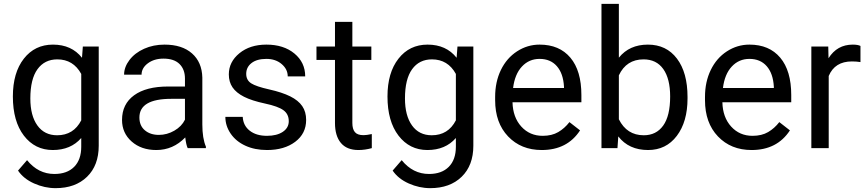

<svg xmlns="http://www.w3.org/2000/svg" viewBox="-20 -770 4507 998"><path d="M46.9 -268.6Q46.9 -392.1 104 -465.1Q161.1 -538.1 255.4 -538.1Q352.1 -538.1 406.2 -469.7L410.6 -528.3H493.2V-12.7Q493.2 89.8 432.4 148.9Q371.6 208 269 208Q211.9 208 157.2 183.6Q102.5 159.2 73.7 116.7L120.6 62.5Q178.7 134.3 262.7 134.3Q328.6 134.3 365.5 97.2Q402.3 60.1 402.3 -7.3V-52.7Q348.1 9.8 254.4 9.8Q161.6 9.8 104.2 -64.9Q46.9 -139.6 46.9 -268.6ZM137.7 -258.3Q137.7 -168.9 174.3 -117.9Q210.9 -66.9 276.9 -66.9Q362.3 -66.9 402.3 -144.5V-385.7Q360.8 -461.4 277.8 -461.4Q211.9 -461.4 174.8 -410.2Q137.7 -358.9 137.7 -258.3Z M955.6 0Q947.8 -15.6 942.9 -55.7Q879.9 9.8 792.5 9.8Q714.4 9.8 664.3 -34.4Q614.3 -78.6 614.3 -146.5Q614.3 -229 677 -274.7Q739.7 -320.3 853.5 -320.3H941.4V-361.8Q941.4 -409.2 913.1 -437.3Q884.8 -465.3 829.6 -465.3Q781.2 -465.3 748.5 -440.9Q715.8 -416.5 715.8 -381.8H625Q625 -421.4 653.1 -458.3Q681.2 -495.1 729.2 -516.6Q777.3 -538.1 835 -538.1Q926.3 -538.1 978 -492.4Q1029.8 -446.8 1031.7 -366.7V-123.5Q1031.7 -50.8 1050.3 -7.8V0ZM805.7 -68.8Q848.1 -68.8 886.2 -90.8Q924.3 -112.8 941.4 -147.9V-256.3H870.6Q704.6 -256.3 704.6 -159.2Q704.6 -116.7 732.9 -92.8Q761.2 -68.8 805.7 -68.8Z M1481 -140.1Q1481 -176.8 1453.4 -197Q1425.8 -217.3 1357.2 -231.9Q1288.6 -246.6 1248.3 -267.1Q1208 -287.6 1188.7 -315.9Q1169.4 -344.2 1169.4 -383.3Q1169.4 -448.2 1224.4 -493.2Q1279.3 -538.1 1364.7 -538.1Q1454.6 -538.1 1510.5 -491.7Q1566.4 -445.3 1566.4 -373H1475.6Q1475.6 -410.2 1444.1 -437Q1412.6 -463.9 1364.7 -463.9Q1315.4 -463.9 1287.6 -442.4Q1259.8 -420.9 1259.8 -386.2Q1259.8 -353.5 1285.6 -336.9Q1311.5 -320.3 1379.2 -305.2Q1446.8 -290 1488.8 -269Q1530.8 -248 1551 -218.5Q1571.3 -189 1571.3 -146.5Q1571.3 -75.7 1514.6 -33Q1458 9.8 1367.7 9.8Q1304.2 9.8 1255.4 -12.7Q1206.5 -35.2 1179 -75.4Q1151.4 -115.7 1151.4 -162.6H1241.7Q1244.1 -117.2 1278.1 -90.6Q1312 -64 1367.7 -64Q1418.9 -64 1450 -84.7Q1481 -105.5 1481 -140.1Z M1811.5 -656.2V-528.3H1910.2V-458.5H1811.5V-130.9Q1811.5 -99.1 1824.7 -83.3Q1837.9 -67.4 1869.6 -67.4Q1885.3 -67.4 1912.6 -73.2V0Q1877 9.8 1843.3 9.8Q1782.7 9.8 1752 -26.9Q1721.2 -63.5 1721.2 -130.9V-458.5H1625V-528.3H1721.2V-656.2Z M1994.1 -268.6Q1994.1 -392.1 2051.3 -465.1Q2108.4 -538.1 2202.6 -538.1Q2299.3 -538.1 2353.5 -469.7L2357.9 -528.3H2440.4V-12.7Q2440.4 89.8 2379.6 148.9Q2318.8 208 2216.3 208Q2159.2 208 2104.5 183.6Q2049.8 159.2 2021 116.7L2067.9 62.5Q2126 134.3 2210 134.3Q2275.9 134.3 2312.7 97.2Q2349.6 60.1 2349.6 -7.3V-52.7Q2295.4 9.8 2201.7 9.8Q2108.9 9.8 2051.5 -64.9Q1994.1 -139.6 1994.1 -268.6ZM2085 -258.3Q2085 -168.9 2121.6 -117.9Q2158.2 -66.9 2224.1 -66.9Q2309.6 -66.9 2349.6 -144.5V-385.7Q2308.1 -461.4 2225.1 -461.4Q2159.2 -461.4 2122.1 -410.2Q2085 -358.9 2085 -258.3Z M2795.9 9.8Q2688.5 9.8 2621.1 -60.8Q2553.7 -131.3 2553.7 -249.5V-266.1Q2553.7 -344.7 2583.7 -406.5Q2613.8 -468.3 2667.7 -503.2Q2721.7 -538.1 2784.7 -538.1Q2887.7 -538.1 2944.8 -470.2Q3002 -402.3 3002 -275.9V-238.3H2644Q2646 -160.2 2689.7 -112.1Q2733.4 -64 2800.8 -64Q2848.6 -64 2881.8 -83.5Q2915 -103 2939.9 -135.3L2995.1 -92.3Q2928.7 9.8 2795.9 9.8ZM2784.7 -463.9Q2730 -463.9 2692.9 -424.1Q2655.8 -384.3 2647 -312.5H2911.6V-319.3Q2907.7 -388.2 2874.5 -426Q2841.3 -463.9 2784.7 -463.9Z M3553.7 -258.3Q3553.7 -137.2 3498 -63.7Q3442.4 9.8 3348.6 9.8Q3248.5 9.8 3193.8 -61L3189.5 0H3106.4V-750H3196.8V-470.2Q3251.5 -538.1 3347.7 -538.1Q3443.8 -538.1 3498.8 -465.3Q3553.7 -392.6 3553.7 -266.1ZM3463.4 -268.6Q3463.4 -360.8 3427.7 -411.1Q3392.1 -461.4 3325.2 -461.4Q3235.8 -461.4 3196.8 -378.4V-149.9Q3238.3 -66.9 3326.2 -66.9Q3391.1 -66.9 3427.2 -117.2Q3463.4 -167.5 3463.4 -268.6Z M3886.7 9.8Q3779.3 9.8 3711.9 -60.8Q3644.5 -131.3 3644.5 -249.5V-266.1Q3644.5 -344.7 3674.6 -406.5Q3704.6 -468.3 3758.5 -503.2Q3812.5 -538.1 3875.5 -538.1Q3978.5 -538.1 4035.6 -470.2Q4092.8 -402.3 4092.8 -275.9V-238.3H3734.9Q3736.8 -160.2 3780.5 -112.1Q3824.2 -64 3891.6 -64Q3939.5 -64 3972.7 -83.5Q4005.9 -103 4030.8 -135.3L4085.9 -92.3Q4019.5 9.8 3886.7 9.8ZM3875.5 -463.9Q3820.8 -463.9 3783.7 -424.1Q3746.6 -384.3 3737.8 -312.5H4002.4V-319.3Q3998.5 -388.2 3965.3 -426Q3932.1 -463.9 3875.5 -463.9Z M4452.6 -447.3Q4432.1 -450.7 4408.2 -450.7Q4319.3 -450.7 4287.6 -375V0H4197.3V-528.3H4285.2L4286.6 -467.3Q4331.1 -538.1 4412.6 -538.1Q4439 -538.1 4452.6 -531.2Z"/></svg>

Font: Roboto-ThirdPerson-AD3FC
Style: ThirdPerson-AD3FC
Weight: 400
Designer: Google
Version: Version 2.137; 2017